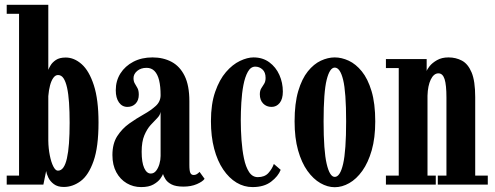

<svg xmlns="http://www.w3.org/2000/svg" viewBox="-20 -770 2066 801"><path d="M246 10Q220.5 10 204.8 -1.8Q189 -13.5 181.5 -29.5Q174 -45.5 172.5 -56.5L161 0H8V-37.5H59.5V-712.5H8V-750H181.5V-478.5Q183.5 -484.5 190.8 -497Q198 -509.5 213.2 -519.8Q228.5 -530 254 -530Q289.5 -530 320.8 -502.2Q352 -474.5 371.5 -414.5Q391 -354.5 391 -259Q391 -156.5 370.2 -97.8Q349.5 -39 316.5 -14.5Q283.5 10 246 10ZM221.5 -58Q235 -58 244.2 -71Q253.5 -84 259.2 -109.5Q265 -135 267.8 -172.2Q270.5 -209.5 270.5 -257.5Q270.5 -305 268 -341.8Q265.5 -378.5 259.8 -404.2Q254 -430 245 -443.5Q236 -457 222 -457Q211 -457 202.5 -445.2Q194 -433.5 188.8 -413.8Q183.5 -394 181.5 -369V-183Q182 -150.5 187.8 -121.8Q193.5 -93 202.5 -75.5Q211.5 -58 221.5 -58Z M569 10.5Q536 10.5 508.8 -5.5Q481.5 -21.5 465.2 -51.5Q449 -81.5 449 -123Q449 -171 469.2 -202.2Q489.5 -233.5 519.5 -254.8Q549.5 -276 579.5 -292.8Q609.5 -309.5 629.8 -328Q650 -346.5 650 -373Q650 -409.5 643.8 -435Q637.5 -460.5 624.5 -473.8Q611.5 -487 591.5 -487Q567.5 -487 552.2 -474Q537 -461 537 -444Q537 -430.5 542.5 -421.5Q548 -412.5 553.5 -402.5Q559 -392.5 559 -375Q559 -351.5 545.8 -337.8Q532.5 -324 511.5 -324Q489.5 -324 476.2 -342.8Q463 -361.5 463 -393.5Q463 -433 482.5 -463.8Q502 -494.5 536.5 -512.5Q571 -530.5 616 -530.5Q661 -530.5 695.8 -512Q730.5 -493.5 750.2 -453.5Q770 -413.5 770 -348V-82Q770 -57 774.2 -48.5Q778.5 -40 787.5 -40Q796.5 -40 803 -44.8Q809.5 -49.5 812.5 -53L833.5 -24Q825.5 -12.5 801.5 -2Q777.5 8.5 745.5 8.5Q713.5 8.5 696 -0.5Q678.5 -9.5 670.8 -21.8Q663 -34 660 -44Q658 -37.5 648.8 -24.5Q639.5 -11.5 620.2 -0.5Q601 10.5 569 10.5ZM609 -46Q622 -46 631 -57.2Q640 -68.5 645 -85.5Q650 -102.5 650 -119.5V-303.5Q648 -289.5 635.8 -277.2Q623.5 -265 608.5 -248.5Q593.5 -232 582.2 -205.5Q571 -179 571 -137Q571 -92.5 581.5 -69.2Q592 -46 609 -46Z M1033.5 10.5Q998 10.5 966.8 -8.2Q935.5 -27 911.2 -62.8Q887 -98.5 873.5 -149.5Q860 -200.5 860 -264.5Q860 -336.5 877.8 -387.2Q895.5 -438 922.8 -469.5Q950 -501 981 -515.8Q1012 -530.5 1037.5 -530.5Q1076 -530.5 1103.5 -510.2Q1131 -490 1145.5 -457.5Q1160 -425 1160 -388Q1160 -357 1146.8 -340.5Q1133.5 -324 1113 -324Q1091.5 -324 1077.8 -338.2Q1064 -352.5 1064 -376.5Q1064 -392 1070 -401.5Q1076 -411 1082 -420.5Q1088 -430 1088 -445Q1088 -468.5 1075 -480.2Q1062 -492 1045 -492Q1026 -492 1014 -470.5Q1002 -449 995.5 -415Q989 -381 986.8 -342Q984.5 -303 984.5 -268Q984.5 -227.5 987.5 -185.8Q990.5 -144 997.8 -109Q1005 -74 1019 -52.5Q1033 -31 1055.5 -31Q1084 -31 1099.5 -48Q1115 -65 1122.5 -86L1151 -61.5Q1140.5 -34.5 1111 -12Q1081.5 10.5 1033.5 10.5Z M1376.5 11Q1346.5 11 1316.8 -6Q1287 -23 1262.5 -57.2Q1238 -91.5 1223.5 -143Q1209 -194.5 1209 -263.5Q1209 -338.5 1224.2 -390Q1239.5 -441.5 1264.2 -472.2Q1289 -503 1318.5 -516.8Q1348 -530.5 1376.5 -530.5Q1405 -530.5 1434.8 -516.8Q1464.5 -503 1489.5 -472.2Q1514.5 -441.5 1530 -390Q1545.5 -338.5 1545.5 -263.5Q1545.5 -194.5 1530.8 -143Q1516 -91.5 1491.5 -57.2Q1467 -23 1437 -6Q1407 11 1376.5 11ZM1376.5 -32Q1399 -32 1411.5 -86.5Q1424 -141 1424 -263.5Q1424 -386 1411.5 -437Q1399 -488 1376.5 -488Q1355.5 -488 1342.8 -437Q1330 -386 1330 -263.5Q1330 -141 1342.8 -86.5Q1355.5 -32 1376.5 -32Z M1590 0V-37.5H1643.5V-486H1590V-523.5H1760V-473.5Q1761.5 -480 1772.2 -493.8Q1783 -507.5 1803 -519Q1823 -530.5 1851 -530.5Q1882 -530.5 1907.2 -517Q1932.5 -503.5 1947.5 -467.8Q1962.5 -432 1962.5 -365V-37.5H2015V0H1806.5V-37.5H1842.5V-363Q1842.5 -415.5 1834.8 -439.8Q1827 -464 1809 -464Q1799 -464 1791 -457.2Q1783 -450.5 1777 -438Q1771 -425.5 1767.5 -408.5Q1764 -391.5 1763.5 -371V-37.5H1798V0Z"/></svg>

Font: Imbue Thin 10pt
Style: Bold
Weight: 700
Version: Version 1.102